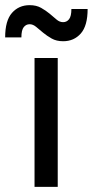

<svg xmlns="http://www.w3.org/2000/svg" viewBox="-51 -725 360 745"><path d="M83 -500H173V0H83ZM194 -565Q168 -565 149.5 -575.5Q131 -586 116.5 -598Q102 -610 89.5 -620.5Q77 -631 64 -631Q50 -631 41 -619.5Q32 -608 32 -580H-31Q-31 -645 -4.5 -675Q22 -705 64 -705Q90 -705 108.5 -694.5Q127 -684 141.5 -672Q156 -660 168 -649.5Q180 -639 194 -639Q208 -639 217 -650.5Q226 -662 226 -690H289Q289 -625 262.5 -595Q236 -565 194 -565Z"/></svg>

Font: Retni Sans Medium
Style: Regular
Weight: 500
Designer: Vitaly Kuzmin
Foundry: ParaType Ltd.
Version: Version 1.00;March 2, 2019;FontCreator 11.5.0.2425 64-bit; t